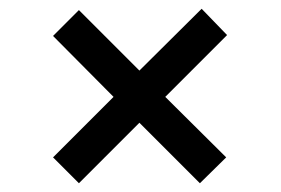

<svg xmlns="http://www.w3.org/2000/svg" viewBox="-20 -549 640 438"><path d="M298 -269 436 -131 496 -190 357 -328 498 -469 440 -529 298 -388 160 -526 101 -467 239 -328 101 -190 160 -131Z"/></svg>

Font: Tekne LDO Medium
Style: Regular
Weight: 500
Monospace: yes
Designer: Alessio Laiso, Mario Rullo, Paolo Rosset
Foundry: Alessio Laiso
Version: Version 1.000;hotconv 1.0.109;makeotfexe 2.5.65596